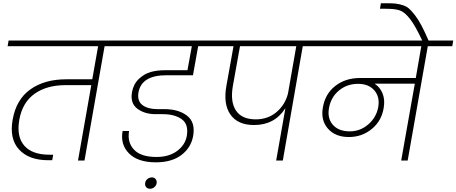

<svg xmlns="http://www.w3.org/2000/svg" viewBox="-20 -990 2815 1184"><path d="M27 -705 33 -740H783L776 -705H625L501 0H461L543 -465H384Q268 -465 193 -411.5Q118 -358 99 -251Q81 -148 129.5 -92Q178 -36 285 -36H308L302 -2H277Q158 -2 97.5 -68Q37 -134 58 -252Q80 -377 167.5 -439Q255 -501 388 -501H549L585 -705Z M714 -705 720 -740H1363L1357 -705H1202L1170 -526H1006Q854 -526 834 -421Q825 -367 858.5 -342Q892 -317 951 -317H995Q1081 -317 1133.5 -276.5Q1186 -236 1171 -151Q1158 -79 1098.5 -34Q1039 11 941 11Q830 11 775.5 -44Q721 -99 736 -182H776Q764 -112 806.5 -67Q849 -22 945 -22Q1022 -22 1072 -59Q1122 -96 1132 -152Q1144 -224 1100.5 -255Q1057 -286 984 -286H941Q871 -286 826.5 -320Q782 -354 794 -422Q803 -472 836.5 -503.5Q870 -535 909.5 -546Q949 -557 997 -557H1136L1163 -705ZM917 104Q931 104 939.5 114Q948 124 946 139Q944 154 932 164Q920 174 905 174Q890 174 881.5 164Q873 154 875 139Q877 124 889 114Q901 104 917 104Z M1557 -254Q1633 -254 1686 -299.5Q1739 -345 1756 -414L1807 -705H1460L1416 -460Q1399 -363 1435 -308.5Q1471 -254 1557 -254ZM1293 -705 1299 -740H2005L1999 -705H1847L1724 0H1683L1740 -323Q1674 -219 1547 -219Q1446 -219 1401 -283.5Q1356 -348 1376 -460L1420 -705Z M2137 -180Q2201 -180 2250.5 -222.5Q2300 -265 2312 -327Q2324 -391 2289 -432Q2254 -473 2188 -473Q2120 -473 2070.5 -432Q2021 -391 2009 -325Q1997 -261 2032.5 -220.5Q2068 -180 2137 -180ZM1935 -705 1941 -740H2775L2769 -705H2618L2494 0H2454L2538 -474H2290Q2323 -453 2339 -414Q2355 -375 2346 -324Q2333 -244 2272.5 -194.5Q2212 -145 2131 -145Q2048 -145 2002.5 -196.5Q1957 -248 1971 -327Q1985 -411 2047.5 -460Q2110 -509 2200 -509H2544L2578 -705Z M2585 -737Q2542 -830 2509 -872.5Q2476 -915 2446.5 -925.5Q2417 -936 2359 -936H2323L2329 -970H2364Q2398 -970 2418 -968Q2438 -966 2462.5 -958.5Q2487 -951 2503 -936.5Q2519 -922 2539.5 -895.5Q2560 -869 2580 -831Q2600 -793 2624 -737Z"/></svg>

Font: Poppins ExtraLight
Style: Italic
Weight: 275
Italic angle: -10°
Designer: Ninad Kale (Devanagari), Jonny Pinhorn (Latin)
Foundry: Indian Type Foundry
Version: Version 3.200;PS 1.000;hotconv 16.6.54;makeotf.lib2.5.65590